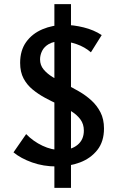

<svg xmlns="http://www.w3.org/2000/svg" viewBox="-20 -790 565 925"><path d="M253 12Q189 12 134.5 -7.5Q80 -27 45 -56L106 -144Q140 -109 184.5 -88Q229 -67 273 -67Q323 -67 353.5 -92Q384 -117 384 -161Q384 -192 367.5 -214.5Q351 -237 323.5 -254Q296 -271 263 -286Q230 -301 197.5 -318.5Q165 -336 137.5 -358.5Q110 -381 93.5 -412Q77 -443 77 -487Q77 -547 106 -587.5Q135 -628 184.5 -649Q234 -670 292 -670Q334 -670 383 -658Q432 -646 470 -621L418 -538Q388 -564 348.5 -577.5Q309 -591 274 -591Q238 -591 215.5 -578Q193 -565 183 -545Q173 -525 173 -504Q173 -476 190 -455.5Q207 -435 234 -418.5Q261 -402 294 -385.5Q327 -369 360 -350Q393 -331 420 -306.5Q447 -282 464 -249Q481 -216 481 -171Q481 -108 449 -67.5Q417 -27 365.5 -7.5Q314 12 253 12ZM242 115V-770H322V115Z"/></svg>

Font: Ysabeau Office SemiBold
Style: Regular
Weight: 600
Designer: Christian Thalmann (Catharsis Fonts)
Version: Version 2.001;gftools[0.9.30]; featfreeze: tnum,lnum,ss02